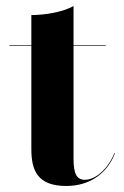

<svg xmlns="http://www.w3.org/2000/svg" viewBox="-20 -610 410 637"><path d="M361.5 -102H359.5C337 -46.5 295 -13.5 262 -13.5C235 -13.5 224 -32.5 224 -82.5V-458H331V-460H224V-590C189 -570 129 -560 84 -560V-460H11V-458H84V-116C84 -46 103 7 200 7C281 7 337.5 -38 361.5 -102Z"/></svg>

Font: Bodoni* 96pt
Style: Bold
Weight: 700
Version: Version 2.3